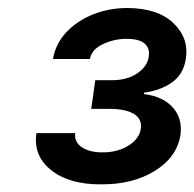

<svg xmlns="http://www.w3.org/2000/svg" viewBox="-20 -826 493 487"><path d="M236.3 -358.4Q155.8 -357.9 109.9 -394.3Q64 -430.7 72.3 -488.3H170.9Q168 -465.8 187.5 -452.6Q207 -439.5 240.2 -439.5Q277.8 -439.5 305.2 -456.3Q332.5 -473.1 336.9 -498Q341.3 -523.4 320.3 -536.6Q299.3 -549.8 257.8 -549.8H211.4L221.7 -622.6H264.6Q301.8 -622.6 327.1 -639.4Q352.5 -656.2 356.9 -679.7Q361.3 -701.7 347.9 -714.6Q334.5 -727.5 300.3 -727.5Q270 -727.5 241.2 -714.1Q212.4 -700.7 208 -676.3H114.3Q121.1 -715.3 148.4 -744.4Q175.8 -773.4 216.3 -789.6Q256.8 -805.7 303.2 -805.7Q380.9 -805.2 420.4 -766.8Q460 -728.5 451.2 -675.8Q445.3 -638.2 417.2 -617.7Q389.2 -597.2 345.2 -590.8V-587.4Q393.6 -581.5 418.7 -553Q443.8 -524.4 437.5 -482.4Q428.2 -426.8 372.3 -392.3Q316.4 -357.9 236.3 -358.4Z"/></svg>

Font: Inter Semi Bold
Style: Italic
Weight: 600
Italic angle: -9.39999°
Designer: Rasmus Andersson
Foundry: rsms
Version: Version 4.000;git-3c8e0fc